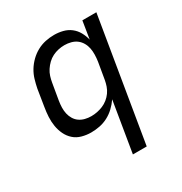

<svg xmlns="http://www.w3.org/2000/svg" viewBox="-173 -656 946 998"><g transform="rotate(-30 300.0 -156.5)"><path d="M337 215 387 -87Q372 -65 352 -46Q332 -27 308 -14.5Q284 -2 258 3Q232 8 207 8Q179 8 152 0.5Q125 -7 105.5 -24.5Q86 -42 74.5 -66Q63 -90 58.5 -117Q54 -144 55.5 -172.5Q57 -201 62 -230L78 -330Q83 -355 90.5 -380.5Q98 -406 112 -429Q126 -452 146 -471.5Q166 -491 190 -504Q214 -517 240 -522.5Q266 -528 292 -528Q319 -528 344.5 -521.5Q370 -515 390 -499.5Q410 -484 422.5 -461.5Q435 -439 441 -414L458 -520H542L420 215ZM250 -65Q268 -65 285.5 -68.5Q303 -72 320 -79Q337 -86 352 -98Q367 -110 378 -125.5Q389 -141 395 -158.5Q401 -176 404 -193L421 -293Q424 -313 424.5 -333Q425 -353 421.5 -371.5Q418 -390 408.5 -406.5Q399 -423 384.5 -434Q370 -445 351 -450Q332 -455 312 -455Q294 -455 275.5 -451Q257 -447 240 -438.5Q223 -430 209 -416.5Q195 -403 184.5 -387Q174 -371 168.5 -353.5Q163 -336 160 -318L143 -218Q140 -199 139.5 -180Q139 -161 143 -143Q147 -125 156.5 -109.5Q166 -94 180.5 -84Q195 -74 213 -69.5Q231 -65 250 -65Z"/></g></svg>

Font: Iosevka SS04 Extended
Style: Italic
Weight: 400
Width: 7
Italic angle: -9°
Monospace: yes
Designer: Belleve Invis
Foundry: Belleve Invis
Version: Version 19.0.0; ttfautohint (v1.8.4)